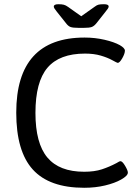

<svg xmlns="http://www.w3.org/2000/svg" viewBox="-20 -884 659 910"><path d="M57 -350Q57 -706 381 -706Q430 -706 475.5 -695.5Q521 -685 548 -670Q572 -656 572 -644Q572 -630 559.5 -608Q547 -586 538 -586Q535 -586 512.5 -598.5Q490 -611 457.5 -620.5Q425 -630 383 -630Q262 -630 205 -563Q148 -496 148 -349Q148 -205 204.5 -137.5Q261 -70 379 -70Q428 -70 463 -81.5Q498 -93 532 -111Q546 -120 551 -120Q560 -120 573 -98Q586 -76 586 -66Q586 -51 554 -33Q524 -16 478 -5Q432 6 379 6Q214 6 135.5 -80.5Q57 -167 57 -350ZM292 -775 249 -829Q241 -839 238 -844Q235 -849 235 -853Q235 -864 257 -864Q273 -864 282.5 -861.5Q292 -859 303 -851L365 -807L430 -853Q439 -860 447.5 -862Q456 -864 473 -864Q495 -864 495 -853Q495 -849 491.5 -843.5Q488 -838 479 -827L438 -775Q426 -760 414.5 -756Q403 -752 378 -752H352Q326 -752 314.5 -756Q303 -760 292 -775Z"/></svg>

Font: Asap-Regular
Style: Regular
Weight: 400
Designer: Pablo Cosgaya
Foundry: Omnibus-Type
Version: Version 2.000; ttfautohint (v1.8)